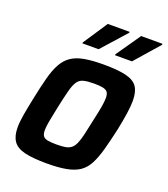

<svg xmlns="http://www.w3.org/2000/svg" viewBox="-131 -797 786 898"><g transform="rotate(20 261.5 -347.5)"><path d="M206 8Q135 8 94.5 -2Q54 -12 37 -37Q20 -62 20 -104Q20 -132 26.5 -169.5Q33 -207 43 -255Q56 -318 68 -363.5Q80 -409 96.5 -439Q113 -469 138.5 -486.5Q164 -504 203 -511Q242 -518 299 -518Q370 -518 410.5 -508Q451 -498 467.5 -473.5Q484 -449 484 -405Q484 -378 478.5 -340.5Q473 -303 463 -255Q449 -192 436.5 -147Q424 -102 408 -71.5Q392 -41 367 -24Q342 -7 303 0.5Q264 8 206 8ZM218 -91Q245 -91 262 -94Q279 -97 290.5 -106Q302 -115 310 -133Q318 -151 325 -181Q332 -211 341 -255Q351 -299 356 -327.5Q361 -356 361 -374Q361 -394 354 -403Q347 -412 331 -415.5Q315 -419 287 -419Q254 -419 234.5 -414Q215 -409 204 -392.5Q193 -376 184.5 -343.5Q176 -311 164 -255Q155 -211 149.5 -182.5Q144 -154 144 -135Q144 -116 151 -106.5Q158 -97 174.5 -94Q191 -91 218 -91ZM333 -577V-582L417 -703H523V-698L417 -577ZM170 -577 171 -582 251 -703H360L359 -698L251 -577Z"/></g></svg>

Font: Saira SemiCondensed SemiBold
Style: Italic
Weight: 600
Width: 4
Italic angle: -12°
Designer: Hector Gatti with collaboration of the Omnibus-Type team
Foundry: Omnibus-Type
Version: Version 1.101